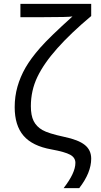

<svg xmlns="http://www.w3.org/2000/svg" viewBox="-20 -780 523 996"><path d="M85.9 -690.9V-759.8H453.1V-696.8Q348.1 -608.9 277.8 -530Q207.5 -451.2 173.8 -380.6Q140.1 -310.1 140.1 -229Q140.1 -181.2 154.5 -152.3Q168.9 -123.5 199.5 -105.7Q230 -87.9 314 -69.8Q386.7 -54.7 419.9 -28.1Q453.1 -1.5 453.1 43Q453.1 115.7 391.1 195.8H310.1Q371.1 117.2 371.1 64.9Q371.1 37.6 344 22.7Q316.9 7.8 247.1 -4.9Q147.9 -22.5 102.1 -75.9Q56.2 -129.4 56.2 -224.1Q56.2 -279.8 70.6 -330.6Q85 -381.3 112.3 -429Q139.6 -476.6 188.7 -532.5Q237.8 -588.4 356 -694.8Q336.4 -690.9 204.1 -690.9Z"/></svg>

Font: HunimalSansv1.5
Style: Regular
Weight: 400
Foundry: Ascender Corporation
Version: Version 1.10